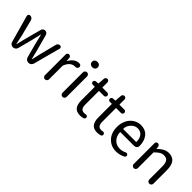

<svg xmlns="http://www.w3.org/2000/svg" viewBox="188 -1878 2997 2997"><g transform="rotate(45 1686.0 -380.0)"><path d="M164.1 -51.8 39.1 -498Q38.1 -502.9 38.1 -508.8Q38.1 -519.5 44.9 -529.3Q55.7 -543 73.2 -543Q93.8 -543 110.4 -530.3Q127 -517.6 131.8 -498L201.2 -228.5Q230.5 -87.9 232.4 -79.1Q233.4 -77.1 235.8 -77.1Q238.3 -77.1 238.3 -79.1Q265.6 -196.3 275.4 -228.5L347.7 -500Q352.5 -518.6 368.2 -530.8Q383.8 -543 403.3 -543Q422.9 -543 438.5 -530.8Q454.1 -518.6 460 -500L533.2 -228.5Q537.1 -211.9 544.9 -181.2Q552.7 -150.4 558.6 -126Q564.5 -101.6 570.3 -79.1Q571.3 -77.1 573.2 -77.1Q575.2 -77.1 575.2 -79.1Q582 -105.5 592.8 -155.3Q603.5 -205.1 609.4 -228.5L678.7 -501Q682.6 -519.5 697.8 -531.2Q712.9 -543 732.4 -543Q748 -543 757.8 -530.3Q764.6 -521.5 764.6 -510.7Q764.6 -505.9 763.7 -502L643.6 -52.7Q636.7 -29.3 617.7 -14.6Q598.6 0 574.2 0Q549.8 0 530.3 -14.6Q510.7 -29.3 504.9 -52.7L440.4 -293Q438.5 -299.8 403.3 -446.3Q403.3 -449.2 400.9 -449.2Q398.4 -449.2 397.5 -446.3Q374 -340.8 361.3 -291L298.8 -51.8Q293 -29.3 273.9 -14.6Q254.9 0 231.4 0Q208 0 189 -14.2Q169.9 -28.3 164.1 -51.8Z M893.6 -45.9V-505.9Q893.6 -521.5 904.8 -532.2Q916 -543 931.6 -543Q947.3 -543 959 -532.2Q970.7 -521.5 971.7 -505.9L976.6 -445.3Q976.6 -444.3 978 -444.3Q979.5 -444.3 980.5 -445.3Q1009.8 -498 1049.3 -527.3Q1088.9 -556.6 1133.8 -556.6Q1144.5 -556.6 1152.3 -556.6Q1169.9 -554.7 1178.7 -539.1Q1184.6 -528.3 1184.6 -516.6Q1184.6 -510.7 1183.6 -504.9Q1179.7 -489.3 1166 -481.4Q1153.3 -473.6 1138.7 -473.6Q1136.7 -473.6 1134.8 -473.6Q1128.9 -473.6 1122.1 -473.6Q1085 -473.6 1048.8 -445.3Q1012.7 -417 987.3 -355.5Q984.4 -349.6 984.4 -341.8V-45.9Q984.4 -26.4 971.2 -13.2Q958 0 939.5 0Q920.9 0 907.2 -13.2Q893.6 -26.4 893.6 -45.9Z M1281.2 -45.9V-497.1Q1281.2 -516.6 1294.9 -529.8Q1308.6 -543 1327.1 -543Q1345.7 -543 1358.9 -529.8Q1372.1 -516.6 1372.1 -497.1V-45.9Q1372.1 -26.4 1358.9 -13.2Q1345.7 0 1327.1 0Q1308.6 0 1294.9 -13.2Q1281.2 -26.4 1281.2 -45.9ZM1264.6 -713.9Q1264.6 -741.2 1282.2 -757.3Q1299.8 -773.4 1327.6 -773.4Q1355.5 -773.4 1373 -757.3Q1390.6 -741.2 1390.6 -713.9Q1390.6 -688.5 1372.6 -671.9Q1354.5 -655.3 1327.6 -655.3Q1300.8 -655.3 1282.7 -671.9Q1264.6 -688.5 1264.6 -713.9Z M1726.6 12.7Q1643.6 12.7 1607.9 -34.2Q1572.3 -81.1 1572.3 -168V-461.9Q1572.3 -468.8 1564.5 -468.8H1525.4Q1510.7 -468.8 1501 -479Q1491.2 -489.3 1491.2 -503.9Q1491.2 -517.6 1501 -528.3Q1510.7 -539.1 1525.4 -540L1568.4 -543Q1576.2 -543 1576.2 -550.8L1584 -657.2Q1585 -672.9 1596.7 -684.1Q1608.4 -695.3 1625 -695.3Q1640.6 -695.3 1651.9 -684.1Q1663.1 -672.9 1663.1 -657.2V-550.8Q1663.1 -543 1669.9 -543H1772.5Q1788.1 -543 1798.8 -532.2Q1809.6 -521.5 1809.6 -505.9Q1809.6 -490.2 1798.8 -479.5Q1788.1 -468.8 1772.5 -468.8H1669.9Q1663.1 -468.8 1663.1 -461.9V-166Q1663.1 -113.3 1682.1 -86.9Q1701.2 -60.5 1747.1 -60.5Q1758.8 -60.5 1775.4 -64.5Q1789.1 -67.4 1801.8 -61Q1814.5 -54.7 1817.4 -41Q1819.3 -36.1 1819.3 -31.2Q1819.3 -22.5 1814.5 -13.7Q1807.6 -1 1793 2.9Q1754.9 12.7 1726.6 12.7Z M2103.5 12.7Q2020.5 12.7 1984.9 -34.2Q1949.2 -81.1 1949.2 -168V-461.9Q1949.2 -468.8 1941.4 -468.8H1902.3Q1887.7 -468.8 1877.9 -479Q1868.2 -489.3 1868.2 -503.9Q1868.2 -517.6 1877.9 -528.3Q1887.7 -539.1 1902.3 -540L1945.3 -543Q1953.1 -543 1953.1 -550.8L1960.9 -657.2Q1961.9 -672.9 1973.6 -684.1Q1985.4 -695.3 2002 -695.3Q2017.6 -695.3 2028.8 -684.1Q2040 -672.9 2040 -657.2V-550.8Q2040 -543 2046.9 -543H2149.4Q2165 -543 2175.8 -532.2Q2186.5 -521.5 2186.5 -505.9Q2186.5 -490.2 2175.8 -479.5Q2165 -468.8 2149.4 -468.8H2046.9Q2040 -468.8 2040 -461.9V-166Q2040 -113.3 2059.1 -86.9Q2078.1 -60.5 2124 -60.5Q2135.7 -60.5 2152.3 -64.5Q2166 -67.4 2178.7 -61Q2191.4 -54.7 2194.3 -41Q2196.3 -36.1 2196.3 -31.2Q2196.3 -22.5 2191.4 -13.7Q2184.6 -1 2169.9 2.9Q2131.8 12.7 2103.5 12.7Z M2518.6 12.7Q2407.2 12.7 2333 -64Q2258.8 -140.6 2258.8 -271.5Q2258.8 -335 2279.3 -389.6Q2299.8 -444.3 2334 -480.5Q2368.2 -516.6 2412.6 -536.6Q2457 -556.6 2503.9 -556.6Q2605.5 -556.6 2662.1 -490.2Q2719.7 -420.9 2719.7 -306.6Q2719.7 -283.2 2702.1 -266.6Q2683.6 -250 2658.2 -250H2357.4Q2349.6 -250 2350.6 -243.2Q2356.4 -159.2 2405.3 -109.4Q2454.1 -59.6 2530.3 -59.6Q2586.9 -59.6 2636.7 -85.9Q2648.4 -91.8 2662.1 -88.4Q2675.8 -85 2682.6 -73.2Q2689.5 -60.5 2686 -46.4Q2682.6 -32.2 2669.9 -25.4Q2597.7 12.7 2518.6 12.7ZM2349.6 -320.3Q2349.6 -315.4 2356.4 -315.4H2632.8Q2639.6 -315.4 2639.6 -322.3Q2639.6 -322.3 2639.6 -322.3Q2638.7 -400.4 2603 -442.4Q2567.4 -484.4 2504.9 -484.4Q2447.3 -484.4 2403.3 -440.4Q2349.6 -387.7 2349.6 -320.3Z M2853.5 -45.9V-505.9Q2853.5 -521.5 2864.7 -532.2Q2876 -543 2891.6 -543Q2907.2 -543 2918.9 -532.2Q2930.7 -521.5 2932.6 -505.9L2936.5 -466.8Q2936.5 -464.8 2938 -464.8Q2939.5 -464.8 2940.4 -465.8Q2985.4 -509.8 3028.3 -533.2Q3071.3 -556.6 3122.1 -556.6Q3288.1 -556.6 3288.1 -343.8V-45.9Q3288.1 -26.4 3274.4 -13.2Q3260.7 0 3242.2 0Q3223.6 0 3210 -13.2Q3196.3 -26.4 3196.3 -45.9V-332Q3196.3 -408.2 3171.9 -442.4Q3147.5 -476.6 3093.8 -476.6Q3054.7 -476.6 3023.4 -458.5Q2992.2 -440.4 2950.2 -399.4Q2944.3 -393.6 2944.3 -386.7V-45.9Q2944.3 -26.4 2931.2 -13.2Q2918 0 2899.4 0Q2880.9 0 2867.2 -13.2Q2853.5 -26.4 2853.5 -45.9Z"/></g></svg>

Font: Gen Jyuu Gothic P Regular
Style: Regular
Weight: 400
Designer: [Source Han Sans]
Ryoko NISHIZUKA  (kana & ideographs); Paul D. Hunt (Latin, Greek & Cyrillic); Wenlong ZHANG  (bopomofo
Version: Version 1.002.20150607